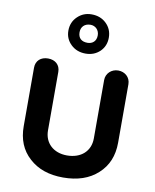

<svg xmlns="http://www.w3.org/2000/svg" viewBox="-102 -1029 908 1122"><g transform="rotate(10 352.0 -468.0)"><path d="M354 -720C388 -720 416 -731 439 -753C461 -775 472 -802 472 -835C472 -869 460 -897 437 -919C414 -941 385 -952 350 -952C317 -952 290 -941 267 -919C244 -897 232 -869 232 -835C232 -802 244 -775 267 -753C290 -731 319 -720 354 -720ZM354 -784C319 -784 298 -802 298 -837C298 -869 319 -891 354 -891C383 -891 406 -869 406 -837C406 -802 383 -784 354 -784ZM488 -240C488 -165 434 -115 350 -115C270 -115 216 -165 216 -240V-587C216 -628 187 -654 144 -654C101 -654 72 -628 72 -587V-240C72 -162 97 -100 148 -54C199 -7 266 16 350 16C435 16 504 -7 555 -54C606 -100 632 -162 632 -240V-587C632 -628 600 -656 560 -656C520 -656 488 -626 488 -587Z"/></g></svg>

Font: Dongle
Style: Bold
Weight: 700
Designer: Yanghee Ryu
Foundry: Yanghee Ryu
Version: Version 2.000